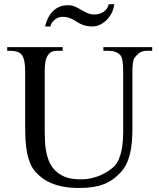

<svg xmlns="http://www.w3.org/2000/svg" viewBox="-20 -889 763 924"><path d="M687 -644.5Q666.5 -644.5 653.3 -636Q640.1 -627.4 627.4 -610.8Q617.2 -597.2 617.2 -542V-272.5Q617.2 -238.3 614.7 -207.3Q612.3 -176.3 605.7 -149.2Q599.1 -122.1 587.9 -99.1Q576.7 -76.2 559.1 -57.6Q541 -38.6 521.5 -24.9Q502 -11.2 478.5 -2.2Q455.1 6.8 426.3 11.2Q397.5 15.6 360.8 15.6Q318.8 15.6 285.6 9.5Q252.4 3.4 226.8 -7.6Q201.2 -18.6 181.9 -33.2Q162.6 -47.9 148.4 -64.9Q133.8 -82 124.8 -104Q115.7 -126 110.4 -153.1Q105 -180.2 103 -213.1Q101.1 -246.1 101.1 -285.6V-545.4Q101.1 -576.2 96.9 -595.7Q92.8 -615.2 84.5 -625.5Q68.8 -644.5 29.8 -644.5H14.6V-662.1H281.7V-644.5H256.8Q236.8 -644.5 226.3 -638.4Q215.8 -632.3 207.5 -618.7Q201.7 -608.9 198.5 -591.1Q195.3 -573.2 195.3 -545.4V-256.3Q195.3 -236.3 196.3 -212.6Q197.3 -189 201.2 -165.3Q205.1 -141.6 213.6 -118.7Q222.2 -95.7 237.8 -77.1Q256.8 -53.7 288.1 -39.8Q319.3 -25.9 367.7 -25.9Q397.5 -25.9 422.6 -32Q447.8 -38.1 467.8 -47.4Q487.8 -56.6 502.7 -66.9Q517.6 -77.1 526.4 -85.4Q542 -100.1 551.3 -121.6Q560.5 -143.1 565.2 -166.7Q569.8 -190.4 571.3 -213.4Q572.8 -236.3 572.8 -253.4V-545.4Q572.8 -576.2 569.6 -595.7Q566.4 -615.2 559.1 -623.5Q539.6 -644.5 502.4 -644.5H477.5V-662.1H712.4V-644.5ZM529.8 -868.7Q527.8 -848.6 518.8 -829.3Q509.8 -810.1 495.6 -795.2Q481.4 -780.3 463.1 -771Q444.8 -761.7 423.8 -761.7Q405.3 -761.7 392.1 -765.1Q378.9 -768.6 368.2 -773.7Q357.4 -778.8 348.4 -784.9Q339.4 -791 329.3 -796.1Q319.3 -801.3 307.4 -804.7Q295.4 -808.1 279.3 -808.1Q269.5 -808.1 259.8 -804Q250 -799.8 242.2 -793.2Q234.4 -786.6 229 -778.3Q223.6 -770 222.7 -761.7H196.8Q202.1 -783.2 211.2 -802Q220.2 -820.8 233.9 -834.5Q247.6 -848.1 265.6 -856Q283.7 -863.8 307.6 -863.8Q326.7 -863.8 341.6 -856.9Q356.4 -850.1 370.8 -841.6Q385.3 -833 400.4 -826.2Q415.5 -819.3 434.6 -819.3Q458.5 -819.3 478 -832Q497.6 -844.7 503.4 -868.7Z"/></svg>

Font: Tai Heritage Pro
Style: Regular
Weight: 400
Designer: Faah Baccam, Walt Agee, Victor Gaultney, Annie Olsen
Foundry: SIL International
Version: Version 2.600